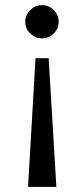

<svg xmlns="http://www.w3.org/2000/svg" viewBox="-20 -533 327 746"><path d="M169 -307 199 193H89L118 -307ZM208 -448Q208 -422 189 -403Q170 -384 143 -384Q117 -384 97.5 -403Q78 -422 78 -448Q78 -475 97.5 -494Q117 -513 143 -513Q170 -513 189 -494Q208 -475 208 -448Z"/></svg>

Font: Lineal
Style: Regular
Weight: 400
Designer: Created by Frank Adebiaye with contributions from Anton Moglia & Ariel Martín Pérez
Created by Frank ADEBIAYE with FontF
Foundry: Velvetyne Type Foundry
Version: Version 2.000